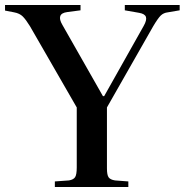

<svg xmlns="http://www.w3.org/2000/svg" viewBox="-25 -743 734 763"><path d="M193 0V-22L249 -26Q267 -29 273.5 -39Q280 -49 280 -78V-316L94 -639Q78 -665 65.5 -677.5Q53 -690 31 -694L-5 -701V-723H295V-702L242 -695Q219 -692 214.5 -679Q210 -666 223 -644L384 -361H389L546 -640Q559 -663 555 -675.5Q551 -688 528 -692L471 -702V-723H689V-702L642 -694Q625 -692 614 -681.5Q603 -671 584 -639L400 -316V-74Q400 -48 406.5 -38.5Q413 -29 432 -26L485 -22V0Z"/></svg>

Font: Literata 60pt Medium
Style: Regular
Weight: 500
Designer: Latin by Veronika Burian and Jose Scaglione. Greek by Irene Vlachou. Cyrillic by Vera Evstafieva.
Foundry: TypeTogether
Version: Version 3.103;gftools[0.9.29]